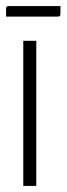

<svg xmlns="http://www.w3.org/2000/svg" viewBox="-22 -615 220 635"><path d="M-2 -560V-584Q-2 -591 0 -593Q2 -595 9 -595H178V-571Q178 -564 176 -562Q174 -560 167 -560ZM55 0V-480H98V0Z"/></svg>

Font: Glametrix
Style: Light
Weight: 300
Designer: gluk
Foundry: gluk
Version: Version 0.40